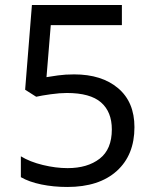

<svg xmlns="http://www.w3.org/2000/svg" viewBox="-20 -734 612 764"><path d="M275 -438Q385 -438 450 -383Q515 -328 515 -228Q515 -117 444.5 -53.5Q374 10 248 10Q193 10 144.5 0Q96 -10 63 -29V-112Q99 -90 150.5 -77.5Q202 -65 249 -65Q328 -65 376.5 -102.5Q425 -140 425 -219Q425 -289 382 -326.5Q339 -364 246 -364Q218 -364 182 -359Q146 -354 124 -349L80 -377L107 -714H465V-634H182L165 -427Q182 -430 211 -434Q240 -438 275 -438Z"/></svg>

Font: Noto Sans Tagbanwa
Style: Regular
Weight: 400
Designer: Monotype Design Team
Foundry: Monotype Imaging Inc.
Version: Version 2.001; ttfautohint (v1.8.4.7-5d5b)